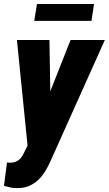

<svg xmlns="http://www.w3.org/2000/svg" viewBox="-38 -729 546 963"><path d="M134.8 -69.8 315.9 -528.3H487.8L215.3 79.1Q203.1 106.9 187.7 131.6Q172.4 156.2 152.3 174.8Q132.3 193.4 106.7 204.1Q81.1 214.8 47.9 214.4Q30.8 214.8 14.6 211.4Q-1.5 208 -18.1 203.1L-2.9 85.9Q0.5 86.4 3.9 86.7Q7.3 86.9 10.7 86.9Q28.3 87.4 41.5 81.8Q54.7 76.2 64.5 65.7Q74.2 55.2 81.1 40ZM210 -528.3 216.3 -150.9 203.1 15.6 101.6 15.1 46.9 -528.3ZM433.6 -709 420.9 -624.5H133.8L147.5 -709Z"/></svg>

Font: Roboto Condensed Black
Style: Italic
Weight: 900
Italic angle: -12°
Designer: Christian Robertson
Foundry: Google
Version: Version 3.008; 2023